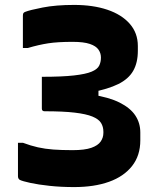

<svg xmlns="http://www.w3.org/2000/svg" viewBox="-20 -740 640 780"><path d="M281 -720Q358 -720 416 -700.5Q474 -681 507 -643.5Q540 -606 540 -553V-534Q540 -485 521 -452Q502 -419 460.5 -398.5Q419 -378 351 -365L380 -394V-328L351 -356Q423 -345 466.5 -323Q510 -301 530 -270.5Q550 -240 550 -202V-170Q550 -108 516.5 -65.5Q483 -23 423 -1.5Q363 20 281 20Q228 20 181.5 15Q135 10 103 3Q71 -4 61 -9Q57 -11 55 -15Q53 -19 53 -24Q53 -27 53 -40.5Q53 -54 53 -73Q53 -92 53 -111Q53 -130 53 -143.5Q53 -157 53 -160H73Q105 -148 134 -141.5Q163 -135 196.5 -132.5Q230 -130 275 -130Q324 -130 351 -139.5Q378 -149 389 -165Q400 -181 400 -200V-205Q400 -225 390.5 -240.5Q381 -256 355.5 -266.5Q330 -277 283 -282.5Q236 -288 161 -288Q156 -288 153 -290.5Q150 -293 150 -299Q150 -303 150 -321.5Q150 -340 150 -363.5Q150 -387 150 -405.5Q150 -424 150 -428Q232 -428 280.5 -433.5Q329 -439 352.5 -449Q376 -459 383 -473.5Q390 -488 390 -505V-507Q390 -524 380 -538.5Q370 -553 345 -561.5Q320 -570 275 -570Q214 -570 175.5 -564Q137 -558 93 -545H73Q73 -548 73 -561Q73 -574 73 -592.5Q73 -611 73 -629Q73 -647 73 -660Q73 -673 73 -676Q73 -683 75 -686.5Q77 -690 83 -692Q100 -699 153.5 -709.5Q207 -720 281 -720Z"/></svg>

Font: Recursive ExtraBold
Style: Regular
Weight: 800
Version: Version 1.085